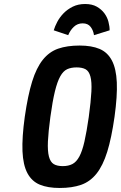

<svg xmlns="http://www.w3.org/2000/svg" viewBox="-20 -924 601 954"><path d="M103.1 -343.7Q88.9 -240.9 91.7 -172.6Q94.6 -104.3 116.2 -63.6Q137.9 -23 177.6 -6.5Q217.3 10 276.7 10Q338.1 10 382.9 -5.6Q427.7 -21.3 459.6 -61.2Q491.4 -101.1 512.8 -169.8Q534.1 -238.4 549.1 -343.7Q563.4 -446.6 560.4 -514.9Q557.3 -583.1 535.9 -623.6Q514.6 -664 474.9 -680.9Q435.1 -697.7 375.7 -697.7Q313.6 -697.7 269 -682.2Q224.4 -666.7 192.6 -626.8Q160.7 -586.9 139.6 -518.6Q118.4 -450.3 103.1 -343.7ZM230.3 -343Q241 -421.3 252.8 -469.8Q264.6 -518.3 279.4 -544.7Q294.1 -571.1 313.7 -580.1Q333.3 -589.1 360.6 -589.1Q388.1 -589.1 405 -580Q421.9 -570.9 429.2 -544.1Q436.6 -517.3 434.1 -469.1Q431.7 -421 421 -342.3Q410.3 -267.9 399.5 -220.4Q388.7 -173 374.1 -146Q359.4 -119 339.5 -108.8Q319.6 -98.6 292 -98.6Q264 -98.6 247.1 -108.6Q230.3 -118.7 223.1 -146.2Q216 -173.7 218.1 -221.1Q220.3 -268.6 230.3 -343ZM403 -904.1Q368.3 -904.1 341.6 -890.9Q314.9 -877.6 295.9 -858.1Q276.9 -838.6 264.7 -815.6Q252.6 -792.7 247 -773.4L318.9 -749.3Q328.6 -773.3 346.7 -790.6Q364.9 -808 390.7 -808Q416.9 -808 430.2 -790.6Q443.6 -773.3 447 -749.3L524.7 -773.4Q524.9 -792.7 518.9 -815.6Q513 -838.6 498.6 -858.1Q484.1 -877.6 460.8 -890.9Q437.4 -904.1 403 -904.1Z"/></svg>

Font: Secuela ExtLt
Style: Italic
Weight: 200
Italic angle: -8°
Designer: Fernando Haro
Foundry: deFharo
Version: Version 1.704